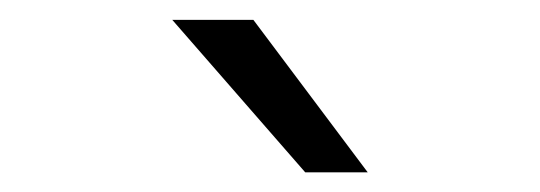

<svg xmlns="http://www.w3.org/2000/svg" viewBox="-20 -684 540 192"><path d="M233.4 -664.1 347.7 -511.7H285.2L152.3 -664.1Z"/></svg>

Font: BabelStone Xiangqi
Style: Regular
Weight: 400
Designer: Andrew West
Foundry: BabelStone
Version: Version 11.000 June 09, 2018